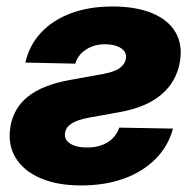

<svg xmlns="http://www.w3.org/2000/svg" viewBox="-20 -564 602 595"><path d="M58.6 -370.1Q70.8 -423.8 106.9 -462.6Q143.1 -501.5 199.5 -522.7Q255.9 -543.9 328.6 -543.9Q401.4 -543.9 451.4 -523.2Q501.5 -502.4 523.9 -464.1Q546.4 -425.8 537.6 -372.6Q526.9 -311 480.7 -271.5Q434.6 -231.9 352.1 -216.8L254.4 -199.2Q220.7 -192.9 202.6 -181.6Q184.6 -170.4 181.6 -152.3Q178.2 -131.8 197 -119.4Q215.8 -106.9 250 -106.9Q287.1 -106.9 313.2 -122.8Q339.4 -138.7 349.6 -168.5L516.1 -165.5Q501.5 -111.3 462.4 -71.8Q423.3 -32.2 364.5 -10.7Q305.7 10.7 230.5 10.7Q158.2 10.7 105.7 -11.7Q53.2 -34.2 28.3 -75.2Q3.4 -116.2 12.2 -170.9Q22 -229.5 67.1 -265.1Q112.3 -300.8 195.3 -315.9L302.7 -335.4Q335.9 -341.8 351.6 -353.5Q367.2 -365.2 370.1 -381.8Q373.5 -402.3 355.2 -414.6Q336.9 -426.8 305.2 -426.8Q271 -426.8 245.8 -409.9Q220.7 -393.1 213.4 -366.7Z"/></svg>

Font: Inter 20pt ExtraBold
Style: Italic
Weight: 800
Italic angle: -9.3988°
Version: Version 4.001;git-66647c0bb